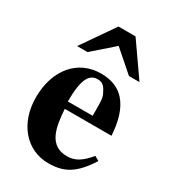

<svg xmlns="http://www.w3.org/2000/svg" viewBox="-177 -794 798 898"><g transform="rotate(30 222.0 -345.0)"><path d="M409 -528 286 -704H194L72 -528H128L240 -626L352 -528ZM403 -126C362 -77 331 -58 288 -58C190 -58 175 -150 169 -245H421C417 -319 399 -382 362 -423C333 -455 292 -473 234 -473C109 -473 25 -373 25 -224C25 -87 108 14 229 14C314 14 367 -17 427 -112ZM298 -282H164C164 -402 188 -442 234 -442C263 -442 275 -425 289 -395C298 -376 298 -355 298 -303Z"/></g></svg>

Font: XITS
Style: Bold
Weight: 700
Designer: MicroPress Inc., with final additions and corrections provided by Coen Hoffman, Elsevier (retired)
Version: Version 1.107